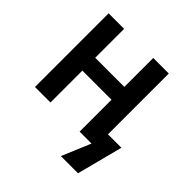

<svg xmlns="http://www.w3.org/2000/svg" viewBox="-229 -910 1316 1316"><g transform="rotate(45 429.0 -252.5)"><path d="M638.2 0H522.5V-309.1H240.2V0H89.8V-713.9H240.2V-433.6H522.5V-713.9H673.3V-124.5H803.2L716.8 209.5H550.3Z"/></g></svg>

Font: Viking Open Sans
Style: Bold
Weight: 700
Foundry: Ascender Corporation
Version: Version 2.001